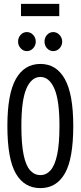

<svg xmlns="http://www.w3.org/2000/svg" viewBox="-20 -957 415 988"><path d="M188 11Q105 11 61.5 -64Q18 -139 18 -309Q18 -473 61.5 -550.5Q105 -628 188 -628Q270 -628 313.5 -550.5Q357 -473 357 -309Q357 -139 313.5 -64Q270 11 188 11ZM188 -56Q218 -56 240 -80.5Q262 -105 274 -160.5Q286 -216 286 -309Q286 -442 259.5 -501.5Q233 -561 188 -561Q142 -561 116 -501.5Q90 -442 90 -309Q90 -216 101.5 -160.5Q113 -105 135 -80.5Q157 -56 188 -56ZM118 -694Q100 -694 86.5 -708.5Q73 -723 73 -743Q73 -763 86 -777.5Q99 -792 118 -792Q137 -792 150.5 -777.5Q164 -763 164 -743Q164 -723 150.5 -708.5Q137 -694 118 -694ZM254 -694Q236 -694 222.5 -708Q209 -722 209 -743Q209 -763 222 -777.5Q235 -792 254 -792Q273 -792 286.5 -777Q300 -762 300 -743Q300 -723 286.5 -708.5Q273 -694 254 -694ZM88 -874V-937H285V-874Z"/></svg>

Font: Inconsolata Condensed Medium
Style: Regular
Weight: 500
Width: 3
Monospace: yes
Designer: Raph Levien, Cyreal, Brenton Simpson
Foundry: Raph Levien, Cyreal, Google
Version: Version 3.100; ttfautohint (v1.8.4.7-5d5b)